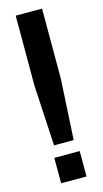

<svg xmlns="http://www.w3.org/2000/svg" viewBox="-112 -737 414 774"><g transform="rotate(-15 95.0 -350.0)"><path d="M54 -155 40 -408V-700H150V-408L136 -155ZM148 -106V0H42V-106Z"/></g></svg>

Font: BebasNeueW03-Regular
Style: Regular
Weight: 400
Designer: Ryoichi Tsunekawa
Foundry: Ryoichi Tsunekawa
Version: Version 1.30